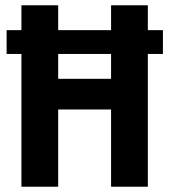

<svg xmlns="http://www.w3.org/2000/svg" viewBox="-20 -706 640 726"><path d="M61 0V-686H200V-408H400V-686H539V0H400V-292H200V0ZM5 -502V-592H596V-502Z"/></svg>

Font: Chivo Mono SemiBold
Style: Regular
Weight: 600
Monospace: yes
Designer: Hector Gatti
Foundry: Omnibus-Type
Version: Version 1.008